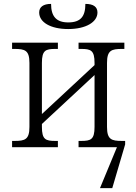

<svg xmlns="http://www.w3.org/2000/svg" viewBox="-20 -755 700 985"><path d="M330 -606C421 -606 480 -642 480 -691C480 -720 459 -735 418 -735C418 -671 394 -640 330 -640C269 -640 242 -671 242 -735C202 -735 181 -719 181 -691C181 -641 239 -606 330 -606ZM42 0H277V-32H264C214 -32 195 -39 195 -104V-119L465 -370V-104C465 -39 446 -32 396 -32H383V0H580L493 210H556L622 -14V-32H606C552 -32 529 -39 529 -104V-432C529 -497 552 -504 606 -504H618V-536H383V-504H396C446 -504 465 -497 465 -432V-421L195 -170V-432C195 -497 214 -504 264 -504H277V-536H42V-504H54C108 -504 131 -497 131 -432V-104C131 -39 108 -32 54 -32H42Z"/></svg>

Font: Noto Serif Light
Style: Regular
Weight: 300
Designer: Monotype Design Team
Foundry: Monotype Imaging Inc.
Version: Version 2.013